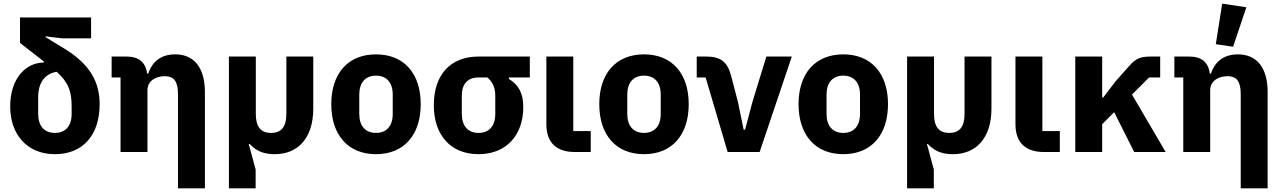

<svg xmlns="http://www.w3.org/2000/svg" viewBox="-20 -836 7055 1056"><path d="M323 -625H481V-740H90V-600L221 -498V-492C123 -492 36 -406 36 -250C36 -98 128 12 282 12C436 12 528 -93 528 -263C528 -383 477 -481 335 -568L230 -632V-636ZM374 -250V-209C374 -143 340 -105 282 -105C224 -105 190 -143 190 -209V-303C190 -378 225 -431 292 -441C357 -382 374 -334 374 -250Z M643 0H791V-340C791 -392 838 -417 886 -417C940 -417 959 -384 959 -317V200H1107V-329C1107 -461 1050 -537 943 -537C860 -537 815 -491 795 -431H789C781 -495 742 -525 676 -525H594V-410H643Z M1387 -210V-525H1239V200H1386V96L1348 -44H1353C1393 -2 1435 12 1492 12C1615 12 1703 -73 1703 -239V-525H1555V-210C1555 -140 1529 -105 1471 -105C1413 -105 1387 -140 1387 -210Z M2048 12C2202 12 2294 -94 2294 -263C2294 -432 2202 -537 2048 -537C1894 -537 1802 -432 1802 -263C1802 -94 1894 12 2048 12ZM2048 -105C1990 -105 1956 -143 1956 -209V-316C1956 -382 1990 -420 2048 -420C2106 -420 2140 -382 2140 -316V-209C2140 -143 2106 -105 2048 -105Z M2779 -410H2894V-525H2612C2458 -525 2366 -426 2366 -257C2366 -94 2458 12 2612 12C2766 12 2858 -94 2858 -247C2858 -325 2831 -370 2779 -402ZM2612 -410H2660C2688 -388 2704 -354 2704 -310V-209C2704 -143 2670 -105 2612 -105C2554 -105 2520 -143 2520 -209V-310C2520 -376 2554 -410 2612 -410Z M3229 0V-115H3133V-525H2985V-153C2985 -53 3039 0 3141 0Z M3522 12C3676 12 3768 -94 3768 -263C3768 -432 3676 -537 3522 -537C3368 -537 3276 -432 3276 -263C3276 -94 3368 12 3522 12ZM3522 -105C3464 -105 3430 -143 3430 -209V-316C3430 -382 3464 -420 3522 -420C3580 -420 3614 -382 3614 -316V-209C3614 -143 3580 -105 3522 -105Z M3982 0H4158L4335 -525H4195L4118 -274L4078 -123H4070L4039 -274L4002 -416C3981 -498 3942 -525 3864 -525H3812V-410H3861Z M4618 12C4772 12 4864 -94 4864 -263C4864 -432 4772 -537 4618 -537C4464 -537 4372 -432 4372 -263C4372 -94 4464 12 4618 12ZM4618 -105C4560 -105 4526 -143 4526 -209V-316C4526 -382 4560 -420 4618 -420C4676 -420 4710 -382 4710 -316V-209C4710 -143 4676 -105 4618 -105Z M5117 -210V-525H4969V200H5116V96L5078 -44H5083C5123 -2 5165 12 5222 12C5345 12 5433 -73 5433 -239V-525H5285V-210C5285 -140 5259 -105 5201 -105C5143 -105 5117 -140 5117 -210Z M5809 0V-115H5713V-525H5565V-153C5565 -53 5619 0 5721 0Z M6108 -219 6218 0H6391L6206 -316L6300 -410H6361V-525H6309C6255 -525 6228 -515 6194 -477L6115 -388L6048 -300H6042V-525H5894V0H6042V-153Z M6762 -579 6835 -796 6702 -816 6667 -593ZM6488 0H6636V-340C6636 -392 6683 -417 6731 -417C6785 -417 6804 -384 6804 -317V200H6952V-329C6952 -461 6895 -537 6788 -537C6705 -537 6660 -491 6640 -431H6634C6626 -495 6587 -525 6521 -525H6439V-410H6488Z"/></svg>

Font: Braiins Sans
Style: Bold
Weight: 700
Designer: Mike Abbink, Paul van der Laan, Pieter van Rosmalen, Jiri Chlebus, Lubos Buracinsky
Foundry: Bold Monday, Sudetype
Version: Version 1.000;hotconv 1.0.109;makeotfexe 2.5.65596